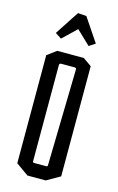

<svg xmlns="http://www.w3.org/2000/svg" viewBox="-119 -822 537 872"><g transform="rotate(15 149.0 -386.0)"><path d="M45 -42V-550L88 -582H213L253 -554V-36L190 0H104ZM173 -63Q179 -63 180.5 -64.5Q182 -66 182 -69L192 -521Q192 -526 190.5 -528Q189 -530 183 -530H121Q112 -530 112 -521V-69Q112 -66 113.5 -64.5Q115 -63 121 -63ZM61 -659 135 -772 175 -769 249 -659 220 -640 155 -702 90 -640Z"/></g></svg>

Font: Bahianita
Style: Regular
Weight: 400
Designer: Pablo Cosgaya & Dani Raskovsky
Foundry: Pablo Cosgaya & Dani Raskovsky
Version: Version 1.008